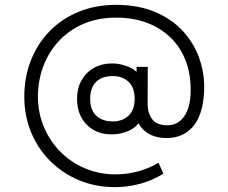

<svg xmlns="http://www.w3.org/2000/svg" viewBox="-20 -665 940 790"><path d="M452.5 105Q374 105 306.2 77Q238.5 49 187.8 -1.2Q137 -51.5 108.5 -119.5Q80 -187.5 80 -267Q80 -347.5 107 -416.2Q134 -485 183.8 -536.2Q233.5 -587.5 303 -616.2Q372.5 -645 457.5 -645Q551.5 -645 621.8 -614.2Q692 -583.5 737.5 -531.5Q783 -479.5 803.5 -414.8Q824 -350 819.5 -282Q813.5 -188.5 772.8 -142.8Q732 -97 666 -97Q618 -97 585 -119Q552 -141 541 -181.5L562.5 -178Q546 -143.5 511.8 -127.8Q477.5 -112 440.5 -112Q397.5 -112 365.2 -130.2Q333 -148.5 315 -181.5Q297 -214.5 297 -257.5Q297 -302.5 315.8 -335.2Q334.5 -368 367 -386Q399.5 -404 441.5 -404Q474 -404 508.5 -390.2Q543 -376.5 561.5 -344L542 -323V-390H588L587.5 -236.5Q587.5 -199.5 606.2 -174.5Q625 -149.5 670 -149.5Q697 -149.5 717.5 -164.8Q738 -180 750 -208.2Q762 -236.5 764 -275.5Q767.5 -350.5 746.2 -409.2Q725 -468 683.2 -509Q641.5 -550 584.5 -571.2Q527.5 -592.5 459 -592.5Q381.5 -592.5 321.5 -566Q261.5 -539.5 220 -493.8Q178.5 -448 157.2 -389.5Q136 -331 136 -267Q136.5 -199.5 161.2 -141.2Q186 -83 229.5 -39.5Q273 4 331.2 28.2Q389.5 52.5 456 52.5Q502.5 52.5 549.2 39.8Q596 27 632 4.5L652.5 49.5Q606.5 78 555.5 91.5Q504.5 105 452.5 105ZM443.5 -165.5Q484 -165.5 509 -189Q534 -212.5 534 -258.5Q534 -305 509 -328.5Q484 -352 444 -352Q399 -352 375 -327.8Q351 -303.5 351 -258.5Q351 -212.5 376 -189Q401 -165.5 443.5 -165.5Z"/></svg>

Font: Manrope ExtraLight Light
Style: Regular
Weight: 300
Version: Version 4.504